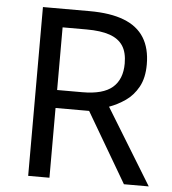

<svg xmlns="http://www.w3.org/2000/svg" viewBox="-52 -761 725 809"><g transform="rotate(5 311.0 -357.0)"><path d="M294 -714Q383 -714 440.5 -691.5Q498 -669 526 -624Q554 -579 554 -511Q554 -454 533 -416Q512 -378 479.5 -355.5Q447 -333 411 -320L607 0H502L329 -295H187V0H97V-714ZM289 -636H187V-371H294Q381 -371 421 -405.5Q461 -440 461 -507Q461 -554 442.5 -582Q424 -610 386 -623Q348 -636 289 -636Z"/></g></svg>

Font: lbangla05
Style: Book
Weight: 400
Designer: Jelle Bosma - Monotype Design Team
Foundry: Monotype Imaging Inc.
Version: Version 2.003